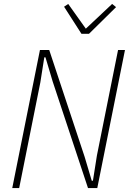

<svg xmlns="http://www.w3.org/2000/svg" viewBox="-20 -951 656 971"><path d="M246 -540 210 -661H204L184 -534L77 0H42L182 -698H229L408 -158L444 -37H450L470 -164L577 -698H612L472 0H425ZM392 -780 304 -917 325 -931 414 -806 547 -931 567 -915 430 -780Z"/></svg>

Font: IBM Plex Sans Condensed ExtraLight
Style: Italic
Weight: 200
Width: 3
Italic angle: -11°
Designer: Mike Abbink, Paul van der Laan, Pieter van Rosmalen
Foundry: Bold Monday
Version: Version 1.3